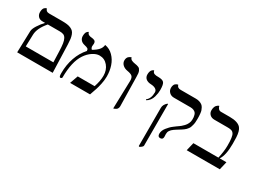

<svg xmlns="http://www.w3.org/2000/svg" viewBox="-55 -1194 2678 2030"><g transform="rotate(30 1284.5 -179.0)"><path d="M184.1 -417Q105 -324.7 102.5 -245.6L98.1 -99.6H435.1L430.7 -231.4Q428.7 -289.1 423.6 -323.2Q418.5 -357.4 406.7 -379.4Q395 -401.4 377 -409.2Q358.9 -417 329.6 -417ZM50.8 0 58.6 -263.2Q59.6 -292 87.6 -335.7Q115.7 -379.4 150.9 -417H119.6Q85 -417 65.9 -437.5Q46.9 -458 46.9 -490.2Q46.9 -509.3 51.5 -523.4Q56.2 -537.6 62.7 -543.9Q69.3 -550.3 75.7 -554Q82 -557.6 86.9 -558.1L91.3 -558.6Q99.1 -524.4 137.7 -524.4H293.9Q331.5 -524.4 357.7 -521Q383.8 -517.6 404.1 -508.5Q424.3 -499.5 436.5 -486.8Q448.7 -474.1 456.8 -452.4Q464.8 -430.7 468.3 -404.8Q471.7 -378.9 473.1 -340.8L484.4 0Z M817.9 -532.7Q876 -522.9 918 -480.2Q960 -437.5 979.7 -378.4Q999.5 -319.3 999.5 -252Q999.5 -208.5 989 -159.4Q978.5 -110.4 969.2 -83.5L940.4 0H696.8L732.4 -99.6H939Q965.3 -178.7 965.3 -241.2Q965.3 -311 925.3 -358.9Q885.3 -406.7 823.7 -406.7Q784.7 -406.7 741.5 -378.4Q698.2 -350.1 666 -301.8Q599.1 -202.1 599.1 -8.8Q599.1 -4.9 593.5 0Q587.9 4.9 581.5 4.9Q571.3 4.9 567.9 -6.6Q564.5 -18.1 564.5 -42.5Q564.5 -144 595 -231.2Q625.5 -318.4 682.1 -380.9Q682.1 -399.9 671.4 -408Q660.6 -416 627 -423.3Q597.2 -430.2 581.1 -450Q564.9 -469.7 564.9 -496.6Q564.9 -514.2 568.4 -527.8Q571.8 -541.5 576.9 -548.1Q582 -554.7 587.2 -558.8Q592.3 -563 595.7 -564L599.1 -564.9Q602.1 -553.7 607.9 -546.4Q613.8 -539.1 622.3 -535.4Q630.9 -531.7 637.2 -530.5Q643.6 -529.3 653.3 -528.3Q665.5 -526.9 672.9 -525.4Q680.2 -523.9 689.5 -519.8Q698.7 -515.6 703.4 -506.8Q708 -498 708 -484.9Q708 -476.1 706.5 -467.5Q705.1 -459 705.1 -453.1Q705.1 -442.9 709.7 -432.6Q714.4 -422.4 721.7 -418Q765.1 -442.4 789.8 -470Q814.5 -497.6 817.9 -532.7Z M1226.6 5.9 1236.3 -336.4Q1236.3 -376 1218.8 -391.1Q1201.2 -406.2 1158.2 -413.1Q1120.6 -419.4 1097.7 -441.4Q1074.7 -463.4 1074.7 -494.1Q1074.7 -509.8 1079.8 -522.2Q1085 -534.7 1092.5 -541.3Q1100.1 -547.9 1107.7 -552.2Q1115.2 -556.6 1120.6 -557.6L1125.5 -559.1Q1127 -548.8 1133.3 -541.3Q1139.6 -533.7 1150.6 -529.3Q1161.6 -524.9 1168.7 -522.9Q1175.8 -521 1187.5 -519Q1205.1 -516.1 1213.4 -514.2Q1221.7 -512.2 1233.6 -507.6Q1245.6 -502.9 1251.2 -495.8Q1256.8 -488.8 1262.7 -477.1Q1268.6 -465.3 1270.8 -447.8Q1272.9 -430.2 1272.9 -406.2L1279.8 -51.3Q1279.8 -37.1 1274.4 -25.9Q1269 -14.6 1261.2 -9Q1253.4 -3.4 1245.4 0.2Q1237.3 3.9 1231.9 4.9Z M1484.4 -242.7 1478.5 -250.5Q1523.9 -284.2 1523.9 -360.8Q1523.9 -385.3 1502.7 -399.2Q1481.4 -413.1 1444.8 -414.6Q1404.3 -416 1382.1 -435.1Q1359.9 -454.1 1359.9 -486.8Q1359.9 -505.9 1364.3 -520Q1368.7 -534.2 1374.5 -541.3Q1380.4 -548.3 1386.5 -552.5Q1392.6 -556.6 1397 -557.6L1401.4 -558.6Q1403.3 -545.4 1409.9 -537.1Q1416.5 -528.8 1428.2 -525.4Q1439.9 -522 1448.5 -521.2Q1457 -520.5 1472.2 -520.5Q1525.9 -520.5 1543.2 -499.5Q1560.5 -478.5 1560.5 -410.6Q1560.5 -391.1 1557.6 -370.8Q1554.7 -350.6 1547.6 -325Q1540.5 -299.3 1524.2 -277.1Q1507.8 -254.9 1484.4 -242.7Z M1669.9 219.7 1659.7 215.8V-251Q1659.7 -291 1697.8 -324.2H1706.1V183.6Q1706.1 198.2 1669.9 219.7ZM1844.2 -38.1Q1844.2 -35.6 1845 -23.4Q1845.7 -11.2 1845.7 -3.4Q1845.7 30.3 1812 30.3Q1782.2 30.3 1782.2 -7.8Q1782.2 -26.4 1789.6 -45.2Q1796.9 -64 1811.5 -81.8Q1826.2 -99.6 1838.9 -113.3Q1851.6 -127 1871.8 -142.3Q1892.1 -157.7 1900.1 -163.6Q1908.2 -169.4 1923.8 -180.2Q1932.1 -185.5 1943.4 -194.8Q1954.6 -204.1 1971.4 -221.2Q1988.3 -238.3 1999.5 -262Q2010.7 -285.6 2010.7 -309.6Q2010.7 -326.7 2010 -337.6Q2009.3 -348.6 2004.6 -364.5Q2000 -380.4 1991.7 -389.6Q1983.4 -398.9 1967.3 -406Q1951.2 -413.1 1928.2 -413.1H1725.6Q1690.9 -413.1 1668.7 -435.1Q1646.5 -457 1646.5 -488.3Q1646.5 -506.8 1651.6 -520.3Q1656.7 -533.7 1664.3 -540Q1671.9 -546.4 1679.4 -550Q1687 -553.7 1692.4 -554.2L1697.3 -554.7Q1705.1 -520.5 1746.1 -520.5H1932.6Q1957.5 -520.5 1977.1 -513.9Q1996.6 -507.3 2009.3 -498Q2022 -488.8 2031 -472.7Q2040 -456.5 2044.4 -443.1Q2048.8 -429.7 2051 -409.2Q2053.2 -388.7 2053.7 -376.2Q2054.2 -363.8 2054.2 -344.2Q2054.2 -320.8 2052.5 -301.3Q2050.8 -281.7 2046.1 -265.6Q2041.5 -249.5 2037.4 -237.5Q2033.2 -225.6 2023.9 -214.1Q2014.6 -202.6 2008.3 -195.6Q2002 -188.5 1988.5 -178.7Q1975.1 -168.9 1966.8 -163.8Q1958.5 -158.7 1941.4 -147.9Q1922.4 -136.2 1913.6 -130.6Q1904.8 -125 1890.9 -115.2Q1877 -105.5 1870.6 -98.4Q1864.3 -91.3 1856.9 -81.5Q1849.6 -71.8 1846.9 -61Q1844.2 -50.3 1844.2 -38.1Z M2338.9 -532.7Q2439.9 -532.7 2476.1 -488.8Q2502.9 -456.1 2506.8 -379.4Q2508.3 -355 2508.3 -301.8Q2508.3 -161.1 2465.8 -99.6H2547.9L2524.4 0H2120.6L2144.5 -99.6H2450.2Q2470.2 -190.4 2470.2 -256.3Q2470.2 -286.1 2469.2 -308.3Q2468.3 -330.6 2465.3 -348.4Q2462.4 -366.2 2459 -378.2Q2455.6 -390.1 2449 -399.2Q2442.4 -408.2 2435.5 -413.1Q2428.7 -418 2417.5 -420.9Q2406.2 -423.8 2395.3 -424.6Q2384.3 -425.3 2367.7 -425.3H2213.4Q2177.7 -425.3 2156.7 -445.6Q2135.7 -465.8 2135.7 -497.1Q2135.7 -517.1 2140.9 -533Q2146 -548.8 2153.1 -556.9Q2160.2 -564.9 2167.2 -570.1Q2174.3 -575.2 2179.7 -576.7L2184.6 -578.1Q2189 -558.6 2200.9 -545.7Q2212.9 -532.7 2231.9 -532.7Z"/></g></svg>

Font: Libertinage
Style: b
Weight: 400
Designer: OSP
Foundry: OSP
Version: Version 1.0; 2008; OFL relea